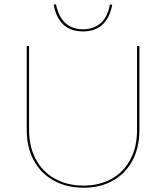

<svg xmlns="http://www.w3.org/2000/svg" viewBox="-20 -873 777 898"><path d="M231 -851 242 -853Q253 -796 285 -766Q317 -736 368 -736Q419 -736 451.5 -765.5Q484 -795 494 -852L505 -851Q481 -726 368 -726Q255 -726 231 -851ZM105 -265V-658H116V-265Q116 -187 147.5 -128Q179 -69 237 -37Q295 -5 371 -5Q446 -5 502.5 -37Q559 -69 590 -127.5Q621 -186 621 -264V-658H632V-264Q632 -183 599.5 -122Q567 -61 508 -28Q449 5 371 5Q292 5 231.5 -28.5Q171 -62 138 -123Q105 -184 105 -265Z"/></svg>

Font: Ysabeau SC Hairline
Style: Regular
Weight: 100
Designer: Christian Thalmann (Catharsis Fonts)
Version: Version 0.003